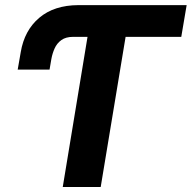

<svg xmlns="http://www.w3.org/2000/svg" viewBox="-20 -748 767 768"><path d="M427.7 -727.5 405.8 -600.6H272.5Q243.2 -600.6 225.3 -587.6Q207.5 -574.7 198.5 -554.4Q189.5 -534.2 185.5 -512.2L178.2 -469.7H50.8L63 -539.6Q77.6 -626.5 137 -676.8Q196.3 -727.1 293.5 -727.5ZM726.6 -727.5 705.1 -600.6H482.4L382.8 0H231L330.1 -600.6H298.8L320.3 -727.5Z"/></svg>

Font: Inter Tight
Style: Bold Italic
Weight: 700
Italic angle: -9.39999°
Designer: Rasmus Andersson
Foundry: rsms
Version: Version 3.004